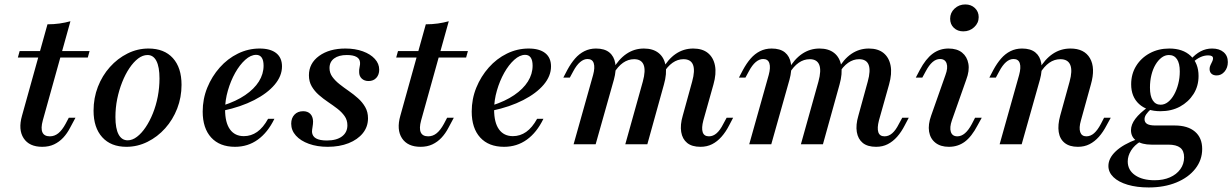

<svg xmlns="http://www.w3.org/2000/svg" viewBox="-20 -644 5501 857"><path d="M168.5 11.3Q110.5 11.3 85.5 -27Q60.5 -65.3 78.2 -127.4L191.9 -535.5Q220.2 -535.5 245.6 -539.1Q271 -542.7 294.4 -549.2L171 -106.5Q161.3 -71 169.4 -53.2Q177.4 -35.5 202.4 -35.5Q223.4 -35.5 240.3 -49.2Q257.3 -62.9 272.6 -91.1L287.1 -118.5H316.9L292.7 -73.4Q279.8 -48.4 262.1 -29.4Q244.4 -10.5 221.4 0.4Q198.4 11.3 168.5 11.3ZM59.7 -387.1 67.7 -416.1H379.8L371.8 -387.1Z M544.4 11.3Q475 11.3 436.3 -31.5Q397.6 -74.2 397.6 -150Q397.6 -206.5 416.9 -256.5Q436.3 -306.5 470.6 -344.8Q504.8 -383.1 549.2 -405.2Q593.5 -427.4 642.7 -427.4Q712.9 -427.4 751.6 -384.7Q790.3 -341.9 790.3 -265.3Q790.3 -209.7 771 -159.7Q751.6 -109.7 717.3 -71.4Q683.1 -33.1 638.3 -10.9Q593.5 11.3 544.4 11.3ZM550 -17.7Q571 -17.7 591.5 -33.5Q612.1 -49.2 630.2 -76.2Q648.4 -103.2 662.5 -138.3Q676.6 -173.4 684.3 -213.3Q691.9 -253.2 691.9 -293.5Q691.9 -345.2 678.2 -371.8Q664.5 -398.4 638.7 -398.4Q616.9 -398.4 596.4 -382.7Q575.8 -366.9 557.7 -339.9Q539.5 -312.9 525.4 -277.4Q511.3 -241.9 503.2 -202.4Q495.2 -162.9 495.2 -121.8Q495.2 -70.2 509.3 -44Q523.4 -17.7 550 -17.7Z M1029 11.3Q960.5 11.3 922.6 -30.2Q884.7 -71.8 884.7 -146Q884.7 -202.4 905.2 -252.8Q925.8 -303.2 960.9 -342.7Q996 -382.3 1041.9 -404.8Q1087.9 -427.4 1138.7 -427.4Q1187.1 -427.4 1212.9 -406.9Q1238.7 -386.3 1238.7 -347.6Q1238.7 -304.8 1206 -266.1Q1173.4 -227.4 1114.5 -197.2Q1055.6 -166.9 975.8 -150V-173.4Q1033.9 -191.9 1074.2 -219.4Q1114.5 -246.8 1135.5 -280.2Q1156.5 -313.7 1156.5 -350.8Q1156.5 -375 1148 -387.1Q1139.5 -399.2 1123.4 -399.2Q1099.2 -399.2 1074.6 -377Q1050 -354.8 1029.8 -319Q1009.7 -283.1 997.2 -239.9Q984.7 -196.8 984.7 -154.8Q984.7 -96.8 1006.5 -66.5Q1028.2 -36.3 1068.5 -36.3Q1100.8 -36.3 1127.8 -55.2Q1154.8 -74.2 1176.6 -113.7H1204.8Q1175 -52.4 1130.6 -20.6Q1086.3 11.3 1029 11.3Z M1442.7 11.3Q1396 11.3 1358.9 -2Q1321.8 -15.3 1300.8 -38.7Q1279.8 -62.1 1279.8 -91.9Q1279.8 -116.9 1294.4 -132.3Q1308.9 -147.6 1333.1 -147.6Q1353.2 -147.6 1364.9 -135.9Q1376.6 -124.2 1377.4 -102.4Q1377.4 -90.3 1375 -77Q1372.6 -63.7 1372.6 -54.8Q1374.2 -35.5 1390.7 -26.2Q1407.3 -16.9 1438.7 -16.9Q1482.3 -16.9 1506.5 -35.1Q1530.6 -53.2 1530.6 -84.7Q1530.6 -108.1 1518.1 -125.8Q1505.6 -143.5 1486.3 -158.5Q1466.9 -173.4 1444.8 -188.3Q1422.6 -203.2 1403.2 -220.2Q1383.9 -237.1 1371.4 -258.5Q1358.9 -279.8 1358.9 -308.1Q1358.9 -361.3 1404.4 -394.4Q1450 -427.4 1521.8 -427.4Q1565.3 -427.4 1599.6 -414.9Q1633.9 -402.4 1653.2 -381Q1672.6 -359.7 1672.6 -333.1Q1672.6 -310.5 1659.7 -296.4Q1646.8 -282.3 1625 -282.3Q1606.5 -282.3 1594.8 -293.1Q1583.1 -304 1583.1 -321.8Q1582.3 -332.3 1585.1 -344.8Q1587.9 -357.3 1587.1 -364.5Q1586.3 -381.5 1571.4 -389.9Q1556.5 -398.4 1528.2 -398.4Q1491.9 -398.4 1471.4 -383.1Q1450.8 -367.7 1450.8 -340.3Q1450.8 -318.5 1463.3 -301.2Q1475.8 -283.9 1495.2 -268.5Q1514.5 -253.2 1536.7 -237.9Q1558.9 -222.6 1578.2 -205.2Q1597.6 -187.9 1610.1 -166.1Q1622.6 -144.4 1622.6 -116.1Q1622.6 -78.2 1599.6 -49.6Q1576.6 -21 1535.9 -4.8Q1495.2 11.3 1442.7 11.3Z M1857.3 11.3Q1799.2 11.3 1774.2 -27Q1749.2 -65.3 1766.9 -127.4L1880.6 -535.5Q1908.9 -535.5 1934.3 -539.1Q1959.7 -542.7 1983.1 -549.2L1859.7 -106.5Q1850 -71 1858.1 -53.2Q1866.1 -35.5 1891.1 -35.5Q1912.1 -35.5 1929 -49.2Q1946 -62.9 1961.3 -91.1L1975.8 -118.5H2005.6L1981.5 -73.4Q1968.5 -48.4 1950.8 -29.4Q1933.1 -10.5 1910.1 0.4Q1887.1 11.3 1857.3 11.3ZM1748.4 -387.1 1756.5 -416.1H2068.5L2060.5 -387.1Z M2229.8 11.3Q2161.3 11.3 2123.4 -30.2Q2085.5 -71.8 2085.5 -146Q2085.5 -202.4 2106 -252.8Q2126.6 -303.2 2161.7 -342.7Q2196.8 -382.3 2242.7 -404.8Q2288.7 -427.4 2339.5 -427.4Q2387.9 -427.4 2413.7 -406.9Q2439.5 -386.3 2439.5 -347.6Q2439.5 -304.8 2406.9 -266.1Q2374.2 -227.4 2315.3 -197.2Q2256.5 -166.9 2176.6 -150V-173.4Q2234.7 -191.9 2275 -219.4Q2315.3 -246.8 2336.3 -280.2Q2357.3 -313.7 2357.3 -350.8Q2357.3 -375 2348.8 -387.1Q2340.3 -399.2 2324.2 -399.2Q2300 -399.2 2275.4 -377Q2250.8 -354.8 2230.6 -319Q2210.5 -283.1 2198 -239.9Q2185.5 -196.8 2185.5 -154.8Q2185.5 -96.8 2207.3 -66.5Q2229 -36.3 2269.4 -36.3Q2301.6 -36.3 2328.6 -55.2Q2355.6 -74.2 2377.4 -113.7H2405.6Q2375.8 -52.4 2331.5 -20.6Q2287.1 11.3 2229.8 11.3Z M3106.5 11.3Q3068.5 11.3 3047.2 -6Q3025.8 -23.4 3020.6 -54.8Q3015.3 -86.3 3027.4 -127.4L3069.4 -279.8Q3083.1 -329 3073.4 -354.4Q3063.7 -379.8 3030.6 -379.8Q3004.8 -379.8 2981.9 -363.7Q2958.9 -347.6 2939.5 -315.3L2935.5 -333.1Q2961.3 -379.8 2996.4 -403.6Q3031.5 -427.4 3074.2 -427.4Q3115.3 -427.4 3139.9 -407.3Q3164.5 -387.1 3171.4 -351.2Q3178.2 -315.3 3164.5 -266.9L3119.4 -106.5Q3110.5 -72.6 3116.5 -54Q3122.6 -35.5 3144.4 -35.5Q3162.9 -35.5 3178.6 -49.2Q3194.4 -62.9 3208.1 -90.3L3223.4 -118.5H3252.4L3234.7 -84.7Q3219.4 -54.8 3200.4 -33.5Q3181.5 -12.1 3158.5 -0.4Q3135.5 11.3 3106.5 11.3ZM2540.3 0 2627.4 -309.7Q2636.3 -342.7 2630.2 -361.7Q2624.2 -380.6 2602.4 -380.6Q2585.5 -380.6 2569.4 -366.9Q2553.2 -353.2 2538.7 -325.8L2523.4 -297.6H2494.4L2512.1 -331.5Q2528.2 -361.3 2546.8 -382.7Q2565.3 -404 2588.7 -415.7Q2612.1 -427.4 2640.3 -427.4Q2678.2 -427.4 2699.6 -410.1Q2721 -392.7 2726.2 -361.3Q2731.5 -329.8 2720.2 -288.7L2638.7 0ZM2771 0 2849.2 -279.8Q2862.9 -329.8 2852.8 -354.8Q2842.7 -379.8 2810.5 -379.8Q2783.9 -379.8 2760.9 -363.7Q2737.9 -347.6 2718.5 -315.3L2714.5 -333.1Q2741.1 -379.8 2776.2 -403.6Q2811.3 -427.4 2854 -427.4Q2894.4 -427.4 2919.4 -407.7Q2944.4 -387.9 2950.8 -351.6Q2957.3 -315.3 2943.5 -266.9L2869.4 0Z M3890.3 11.3Q3852.4 11.3 3831 -6Q3809.7 -23.4 3804.4 -54.8Q3799.2 -86.3 3811.3 -127.4L3853.2 -279.8Q3866.9 -329 3857.3 -354.4Q3847.6 -379.8 3814.5 -379.8Q3788.7 -379.8 3765.7 -363.7Q3742.7 -347.6 3723.4 -315.3L3719.4 -333.1Q3745.2 -379.8 3780.2 -403.6Q3815.3 -427.4 3858.1 -427.4Q3899.2 -427.4 3923.8 -407.3Q3948.4 -387.1 3955.2 -351.2Q3962.1 -315.3 3948.4 -266.9L3903.2 -106.5Q3894.4 -72.6 3900.4 -54Q3906.5 -35.5 3928.2 -35.5Q3946.8 -35.5 3962.5 -49.2Q3978.2 -62.9 3991.9 -90.3L4007.3 -118.5H4036.3L4018.5 -84.7Q4003.2 -54.8 3984.3 -33.5Q3965.3 -12.1 3942.3 -0.4Q3919.4 11.3 3890.3 11.3ZM3324.2 0 3411.3 -309.7Q3420.2 -342.7 3414.1 -361.7Q3408.1 -380.6 3386.3 -380.6Q3369.4 -380.6 3353.2 -366.9Q3337.1 -353.2 3322.6 -325.8L3307.3 -297.6H3278.2L3296 -331.5Q3312.1 -361.3 3330.6 -382.7Q3349.2 -404 3372.6 -415.7Q3396 -427.4 3424.2 -427.4Q3462.1 -427.4 3483.5 -410.1Q3504.8 -392.7 3510.1 -361.3Q3515.3 -329.8 3504 -288.7L3422.6 0ZM3554.8 0 3633.1 -279.8Q3646.8 -329.8 3636.7 -354.8Q3626.6 -379.8 3594.4 -379.8Q3567.7 -379.8 3544.8 -363.7Q3521.8 -347.6 3502.4 -315.3L3498.4 -333.1Q3525 -379.8 3560.1 -403.6Q3595.2 -427.4 3637.9 -427.4Q3678.2 -427.4 3703.2 -407.7Q3728.2 -387.9 3734.7 -351.6Q3741.1 -315.3 3727.4 -266.9L3653.2 0Z M4215.3 11.3Q4178.2 11.3 4155.2 -6.9Q4132.3 -25 4127 -56.5Q4121.8 -87.9 4136.3 -128.2L4200 -308.9Q4212.1 -341.1 4205.2 -360.9Q4198.4 -380.6 4175.8 -380.6Q4158.1 -380.6 4142.3 -366.9Q4126.6 -353.2 4112.1 -325.8L4096.8 -297.6H4067.7L4085.5 -331.5Q4112.1 -381.5 4143.1 -404.4Q4174.2 -427.4 4213.7 -427.4Q4251.6 -427.4 4274.2 -409.3Q4296.8 -391.1 4302.4 -359.7Q4308.1 -328.2 4292.7 -287.9L4229 -107.3Q4217.7 -75 4224.2 -55.2Q4230.6 -35.5 4253.2 -35.5Q4288.7 -35.5 4317.7 -90.3L4332.3 -118.5H4362.1L4343.5 -84.7Q4316.9 -33.9 4286.3 -11.3Q4255.6 11.3 4215.3 11.3ZM4279.8 -504Q4254 -504 4237.5 -519.8Q4221 -535.5 4221 -560.5Q4221 -587.1 4240.7 -605.6Q4260.5 -624.2 4288.7 -624.2Q4314.5 -624.2 4331.5 -608.1Q4348.4 -591.9 4348.4 -567.7Q4348.4 -541.1 4328.2 -522.6Q4308.1 -504 4279.8 -504Z M4791.1 11.3Q4754 11.3 4732.3 -6Q4710.5 -23.4 4705.6 -54.8Q4700.8 -86.3 4712.1 -127.4L4754 -279Q4767.7 -328.2 4757.3 -354Q4746.8 -379.8 4712.9 -379.8Q4686.3 -379.8 4663.3 -363.7Q4640.3 -347.6 4621 -315.3L4616.1 -332.3Q4643.5 -379.8 4679 -403.6Q4714.5 -427.4 4758.1 -427.4Q4820.2 -427.4 4845.2 -383.9Q4870.2 -340.3 4849.2 -266.9L4804.8 -106.5Q4795.2 -73.4 4801.6 -54.4Q4808.1 -35.5 4829 -35.5Q4847.6 -35.5 4863.3 -49.2Q4879 -62.9 4893.5 -90.3L4908.1 -118.5H4937.9L4919.4 -84.7Q4904 -54.8 4885.1 -33.5Q4866.1 -12.1 4843.1 -0.4Q4820.2 11.3 4791.1 11.3ZM4441.9 0 4529 -309.7Q4537.9 -342.7 4531.9 -361.7Q4525.8 -380.6 4504 -380.6Q4486.3 -380.6 4470.6 -366.9Q4454.8 -353.2 4440.3 -325.8L4425 -297.6H4396L4413.7 -331.5Q4429.8 -361.3 4448.4 -382.7Q4466.9 -404 4490.3 -415.7Q4513.7 -427.4 4541.9 -427.4Q4579.8 -427.4 4601.2 -410.1Q4622.6 -392.7 4627.8 -361.3Q4633.1 -329.8 4621.8 -288.7L4540.3 0Z M5107.3 192.7Q5054 192.7 5013.3 180.6Q4972.6 168.5 4950 146.8Q4927.4 125 4927.4 96.8Q4927.4 62.1 4960.5 31Q4993.5 0 5054.8 -22.6L5070.2 -12.1Q5043.5 4 5028.6 27.8Q5013.7 51.6 5013.7 76.6Q5013.7 115.3 5046.4 137.9Q5079 160.5 5133.9 160.5Q5172.6 160.5 5202 147.6Q5231.5 134.7 5248.4 111.3Q5265.3 87.9 5265.3 58.1Q5265.3 29 5248 15.3Q5230.6 1.6 5194.4 1.6H5119.4Q5077.4 1.6 5052.8 -15.3Q5028.2 -32.3 5028.2 -62.9Q5028.2 -87.9 5047.6 -113.7Q5066.9 -139.5 5106.5 -167.7L5119.4 -158.9Q5103.2 -144.4 5096 -133.5Q5088.7 -122.6 5088.7 -112.1Q5088.7 -97.6 5100.4 -90.7Q5112.1 -83.9 5137.1 -83.9H5223.4Q5281.5 -83.9 5313.7 -56.5Q5346 -29 5346 21Q5346 70.2 5315.3 109.3Q5284.7 148.4 5230.6 170.6Q5176.6 192.7 5107.3 192.7ZM5159.7 -147.6Q5099.2 -147.6 5064.1 -179.8Q5029 -212.1 5029 -267.7Q5029 -313.7 5051.2 -349.6Q5073.4 -385.5 5112.1 -406.5Q5150.8 -427.4 5199.2 -427.4Q5259.7 -427.4 5294.8 -394.4Q5329.8 -361.3 5329.8 -304.8Q5329.8 -259.7 5307.3 -224.2Q5284.7 -188.7 5246.8 -168.1Q5208.9 -147.6 5159.7 -147.6ZM5160.5 -176.6Q5178.2 -176.6 5193.5 -188.7Q5208.9 -200.8 5220.6 -221.8Q5232.3 -242.7 5239.1 -269.4Q5246 -296 5246 -325Q5246 -361.3 5233.5 -379.8Q5221 -398.4 5197.6 -398.4Q5179.8 -398.4 5164.5 -386.7Q5149.2 -375 5137.5 -355.2Q5125.8 -335.5 5119.4 -309.3Q5112.9 -283.1 5112.9 -253.2Q5112.9 -215.3 5125.4 -196Q5137.9 -176.6 5160.5 -176.6ZM5410.5 -307.3Q5396 -307.3 5387.5 -314.9Q5379 -322.6 5379 -336.3Q5379 -345.2 5383.1 -353.6Q5387.1 -362.1 5390.7 -369.4Q5394.4 -376.6 5394.4 -383.1Q5394.4 -390.3 5389.1 -393.5Q5383.9 -396.8 5372.6 -396.8Q5354.8 -396.8 5337.5 -388.7Q5320.2 -380.6 5304 -365.3L5294.4 -378.2Q5315.3 -402.4 5339.1 -414.9Q5362.9 -427.4 5390.3 -427.4Q5422.6 -427.4 5441.5 -411.3Q5460.5 -395.2 5460.5 -366.9Q5460.5 -341.9 5446 -324.6Q5431.5 -307.3 5410.5 -307.3Z"/></svg>

Font: Playfair 5pt SemiExpanded Light SemiBold
Style: Italic
Weight: 600
Italic angle: -15.6°
Version: Version 2.001;gftools[0.9.30]